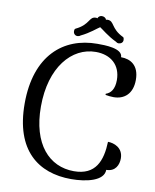

<svg xmlns="http://www.w3.org/2000/svg" viewBox="-105 -1069 938 1162"><g transform="rotate(10 364.0 -488.0)"><path d="M428 -820C220 -820 57 -684 57 -388C57 -100 211 14 413 14C506 14 613 -10 613 -78C670 -78 688 -123 688 -161C688 -228 629 -247 594 -247C590 -130 555 -36 421 -36C269 -36 157 -156 157 -387C157 -629 280 -770 428 -770C519 -770 582 -717 582 -624C582 -568 560 -541 530 -531V-524C544 -521 566 -519 580 -519C646 -519 695 -560 695 -645C695 -735 641 -765 583 -765C583 -820 473 -820 428 -820ZM454 -972C451 -983 439 -990 426 -990C414 -990 404 -982 401 -972C397 -974 395 -974 392 -974C348 -974 364 -926 281 -887C275 -883 275 -876 275 -871C275 -856 286 -845 300 -845C306 -845 313 -847 319 -852C372 -877 412 -913 427 -922C442 -913 483 -877 536 -852C542 -847 547 -845 552 -845C565 -845 580 -852 580 -870C580 -877 578 -885 574 -887C492 -926 507 -974 463 -974C460 -974 458 -974 454 -972Z"/></g></svg>

Font: Milonga
Style: Regular
Weight: 400
Designer: Pablo Impallari, Brenda Gallo, Rodrigo Fuenzalida
Foundry: Pablo Impallari, Brenda Gallo, Rodrigo Fuenzalida
Version: Version 1.000